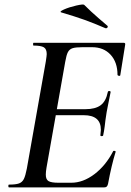

<svg xmlns="http://www.w3.org/2000/svg" viewBox="-20 -810 565 830"><path d="M19 -12Q48 -12 62 -17Q76 -22 83 -36Q90 -50 96 -81L178 -544Q182 -570 182 -576Q182 -598 169.5 -605.5Q157 -613 125 -613Q123 -613 123 -619Q123 -625 125 -625H515Q523 -625 521 -616L500 -485Q500 -482 496 -482Q493 -482 490.5 -483.5Q488 -485 488 -486Q488 -541 458 -573.5Q428 -606 378 -606H337Q307 -606 293.5 -601.5Q280 -597 273.5 -584.5Q267 -572 262 -543L181 -85Q178 -67 178 -55Q178 -34 190 -27Q202 -20 233 -20H288Q339 -20 388 -57Q437 -94 469 -156Q469 -158 473 -158Q476 -158 478.5 -156.5Q481 -155 480 -154Q462 -96 447 -15Q445 -7 441.5 -3.5Q438 0 431 0H19Q16 0 16 -6Q16 -12 19 -12ZM414 -226Q416 -242 416 -249Q416 -312 342 -312H183L186 -338H349Q392 -338 415 -355Q438 -372 446 -412Q447 -417 453 -416.5Q459 -416 458 -411Q449 -365 446 -351Q445 -344 441 -325L436 -292Q435 -283 432.5 -263Q430 -243 426 -225Q425 -221 419 -221.5Q413 -222 414 -226ZM246 -756Q234 -759 256.5 -769Q279 -779 309.5 -786Q340 -793 344 -789Q374 -759 406 -731.5Q438 -704 445 -698Q446 -697 446 -695Q446 -692 443 -689.5Q440 -687 436 -688Q385 -710 344.5 -724.5Q304 -739 246 -756Z"/></svg>

Font: Cormorant Garamond SemiBold
Style: Italic
Weight: 600
Italic angle: -10°
Designer: Christian Thalmann (Catharsis Fonts)
Foundry: Catharsis Fonts
Version: Version 4.000